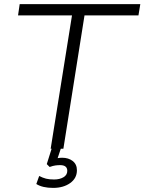

<svg xmlns="http://www.w3.org/2000/svg" viewBox="-20 -725 704 936"><path d="M227 0 331 -650H68L76 -705H664L655 -650H392L289 0ZM239 191Q187 191 157 172L171 133Q189 142 204.5 146Q220 150 244 150Q271 150 289.5 139Q308 128 308 108Q308 80 273 80Q262 80 250.5 81.5Q239 83 222 89L208 75L238 -20H283L261 46Q273 44 283 44Q314 44 334.5 60Q355 76 355 105Q355 144 322 167.5Q289 191 239 191Z"/></svg>

Font: Nunito Sans Light
Style: Italic
Weight: 300
Italic angle: -9°
Designer: Vernon Adams
Foundry: Vernon Adams
Version: Version 3.006; ttfautohint (v1.8.3)